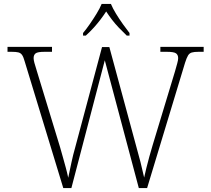

<svg xmlns="http://www.w3.org/2000/svg" viewBox="-20 -951 1067 971"><path d="M105 -640Q99 -662 92 -672.5Q85 -683 73 -686Q61 -689 39 -689H18V-714H243V-689H206Q170 -689 160 -681Q150 -673 150 -657Q150 -648 154 -633Q158 -618 166 -593L284 -206Q293 -175 299.5 -151Q306 -127 312.5 -104Q319 -81 325 -52Q334 -94 341.5 -130Q349 -166 361 -208L496 -713H533L666 -222Q680 -173 690.5 -131.5Q701 -90 709 -53Q714 -76 720.5 -102.5Q727 -129 735 -158Q743 -187 752 -217L865 -590Q872 -615 876.5 -631Q881 -647 881 -657Q881 -673 870.5 -681Q860 -689 823 -689H791V-714H1010V-689H984Q962 -689 950 -685.5Q938 -682 931 -670.5Q924 -659 916 -634L724 0H682L510 -646L341 0H300ZM400 -784Q416 -803 434 -829Q452 -855 468.5 -882Q485 -909 494 -931H541Q550 -909 566.5 -882Q583 -855 601.5 -829Q620 -803 635 -784V-771H621Q598 -793 580 -812Q562 -831 547 -850.5Q532 -870 517 -893Q502 -870 487 -850.5Q472 -831 455 -812Q438 -793 414 -771H400Z"/></svg>

Font: Noto Serif Khmer ExtraLight
Style: Regular
Weight: 250
Version: Version 2.003